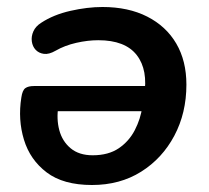

<svg xmlns="http://www.w3.org/2000/svg" viewBox="-20 -519 597 549"><path d="M243 10Q161 10 113.5 -26Q66 -62 48.5 -119.5Q31 -177 41 -240Q44 -261 52.5 -267Q61 -273 77 -273H413L402 -201H123L147 -216Q141 -179 149.5 -147Q158 -115 182 -95Q206 -75 245 -75Q290 -75 319.5 -95Q349 -115 365.5 -147Q382 -179 387 -214L392 -245Q404 -319 371 -361.5Q338 -404 261 -404Q231 -404 198 -396.5Q165 -389 139 -374Q120 -363 105.5 -365Q91 -367 82 -376.5Q73 -386 71 -400.5Q69 -415 75.5 -429.5Q82 -444 98 -454Q133 -477 181.5 -488Q230 -499 273 -499Q347 -499 401 -471.5Q455 -444 484 -394.5Q513 -345 513 -277Q513 -196 478.5 -131Q444 -66 383.5 -28Q323 10 243 10Z"/></svg>

Font: Nunito Variable Extra Light
Style: Italic
Weight: 200
Italic angle: -9°
Designer: Vernon Adams
Foundry: Vernon Adams
Version: Version 3.602